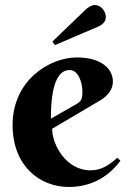

<svg xmlns="http://www.w3.org/2000/svg" viewBox="-20 -735 503 762"><path d="M380 -338C409 -356 428 -381 428 -411C428 -462 382 -507 285 -507C176 -507 30 -416 30 -239C30 -75 139 7 253 7C366 7 428 -57 458 -97L446 -109C415 -82 385 -59 339 -59C242 -59 187 -161 187 -224ZM285 -323 182 -264C182 -320 185 -457 256 -457C293 -457 307 -404 307 -371C307 -341 302 -334 285 -323ZM198 -556 371 -630C387 -637 400 -650 400 -667C400 -690 381 -715 357 -715C345 -715 332 -708 321 -698L188 -570Z"/></svg>

Font: Berkshire Swash
Style: Regular
Weight: 700
Designer: Astigmatic (AOETI)
Foundry: Astigmatic (AOETI)
Version: Version 1.000